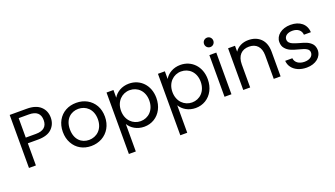

<svg xmlns="http://www.w3.org/2000/svg" viewBox="-80 -1436 4140 2372"><g transform="rotate(-20 1989.5 -250.5)"><path d="M168 0V-291H302C383 -291 444 -310 484 -349C523 -387 543 -435 543 -493C543 -553 523 -602 482 -640C441 -678 381 -697 302 -697H77V0ZM302 -622C401 -622 450 -579 450 -493C450 -412 403 -366 302 -366H168V-622Z M658 -126C705 -39 792 9 895 9C947 9 994 -3 1037 -26C1122 -73 1176 -162 1176 -275C1176 -332 1164 -381 1140 -424C1091 -509 1003 -557 899 -557C847 -557 800 -546 758 -523C674 -477 622 -387 622 -275C622 -218 634 -169 658 -126ZM715 -275C715 -409 799 -478 898 -478C995 -478 1083 -409 1083 -275C1083 -142 993 -71 895 -71C797 -71 715 -139 715 -275Z M1387 260V-101C1424 -38 1499 9 1592 9C1641 9 1685 -3 1725 -27C1804 -75 1852 -165 1852 -276C1852 -444 1739 -557 1592 -557C1497 -557 1423 -510 1387 -447V-548H1296V260ZM1387 -275C1387 -399 1473 -478 1573 -478C1675 -478 1759 -402 1759 -276C1759 -149 1675 -71 1573 -71C1473 -71 1387 -149 1387 -275Z M2063 260V-101C2100 -38 2175 9 2268 9C2317 9 2361 -3 2401 -27C2480 -75 2528 -165 2528 -276C2528 -444 2415 -557 2268 -557C2173 -557 2099 -510 2063 -447V-548H1972V260ZM2063 -275C2063 -399 2149 -478 2249 -478C2351 -478 2435 -402 2435 -276C2435 -149 2351 -71 2249 -71C2149 -71 2063 -149 2063 -275Z M2648 0H2739V-548H2648ZM2633 -699C2633 -664 2660 -637 2695 -637C2728 -637 2755 -664 2755 -699C2755 -734 2728 -761 2695 -761C2660 -761 2633 -734 2633 -699Z M2894 -548V0H2985V-303C2985 -418 3046 -479 3142 -479C3237 -479 3295 -419 3295 -310V0H3385V-323C3385 -399 3364 -457 3323 -498C3282 -538 3228 -558 3161 -558C3086 -558 3021 -526 2985 -470V-548Z M3536 -73C3575 -21 3644 9 3728 9C3847 9 3928 -59 3928 -149C3927 -182 3918 -209 3901 -230C3865 -271 3820 -287 3741 -308C3710 -317 3685 -325 3668 -332C3632 -346 3606 -368 3606 -404C3606 -449 3648 -480 3713 -480C3784 -480 3828 -442 3832 -385H3923C3918 -492 3837 -557 3716 -557C3596 -557 3515 -488 3515 -404C3515 -369 3524 -340 3543 -319C3579 -275 3627 -258 3708 -237C3797 -214 3839 -197 3839 -149C3839 -102 3796 -68 3727 -68C3652 -68 3603 -106 3598 -161H3504C3506 -128 3517 -98 3536 -73Z"/></g></svg>

Font: Poppins
Style: Regular
Weight: 400
Designer: Ninad Kale (Devanagari), Jonny Pinhorn (Latin)
Foundry: Indian Type Foundry
Version: 4.004